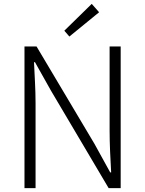

<svg xmlns="http://www.w3.org/2000/svg" viewBox="-20 -968 747 988"><path d="M106 0H163V-437C163 -510 158 -578 155 -648H160L242 -502L539 0H601V-729H544V-297C544 -226 548 -153 552 -81H547L466 -228L168 -729H106ZM337 -780 490 -905 452 -948 311 -810Z"/></svg>

Font: Noto Sans CJK KR Light
Style: Regular
Weight: 300
Designer: Ryoko NISHIZUKA (kana & ideographs); Paul D. Hunt (Latin, Greek & Cyrillic); Wenlong ZHANG (bopomofo); Sandoll Communica
Foundry: Adobe Systems Incorporated
Version: Version 1.004;PS 1.004;hotconv 1.0.82;makeotf.lib2.5.63406